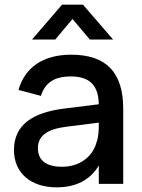

<svg xmlns="http://www.w3.org/2000/svg" viewBox="-20 -790 610 825"><path d="M117.5 -620H217.5L291.5 -708.5L366 -620H466L336.5 -770H246.5ZM285.5 -555C167 -555 87 -501.5 59.5 -403.5L156 -378C173.5 -435 214 -461.5 284.5 -461.5C364 -461.5 403 -424.5 404.5 -342L256 -323.5C119.5 -306.5 40 -253.5 40 -145C40 -47.5 111.5 15 223 15C307 15 368 -17 404.5 -79V0H509.5V-322.5C509.5 -479.5 436 -555 285.5 -555ZM404.5 -263V-259.5C404.5 -235.5 404.5 -203.5 394.5 -177.5C377.5 -116 322 -73.5 247 -73.5C178.5 -73.5 143 -100.5 143 -153C143 -206.5 181.5 -235.5 269 -246Z"/></svg>

Font: Vela Sans SemBd
Style: Regular
Weight: 600
Designer: Principal design: Mikhail Sharanda - project Manrope.
Design modification: Ravid Balaliev
Foundry: Mikhail Sharanda
Version: Version 1.001